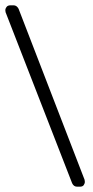

<svg xmlns="http://www.w3.org/2000/svg" viewBox="-24 -704 351 724"><path d="M16 -684H27Q39 -684 46 -671L295 -26Q296 -22 296 -17.5Q296 -13 292 -6.5Q288 0 277 0H267Q254 0 248 -13L-3 -658Q-4 -662 -4 -666.5Q-4 -671 0.5 -677.5Q5 -684 16 -684Z"/></svg>

Font: Text Me One
Style: Regular
Weight: 400
Designer: Julia Petretta
Foundry: Julia Petretta
Version: Version 1.003